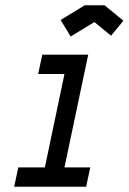

<svg xmlns="http://www.w3.org/2000/svg" viewBox="-20 -707 490 727"><path d="M376 -687 447.3 -628.4 400.4 -571.8 337.4 -623.5 247.6 -568.8 209.5 -631.3 300.8 -687ZM306.2 0H33.7L49.3 -73.2H149.9L224.1 -426.8H124.5L140.1 -500H314L224.1 -73.2H321.8Z"/></svg>

Font: Anka/Coder Narrow
Style: Italic
Weight: 400
Width: 3
Italic angle: -12°
Monospace: yes
Version: Version 001.100